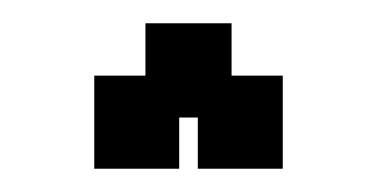

<svg xmlns="http://www.w3.org/2000/svg" viewBox="-20 -656 324 165"><path d="M61 -511V-591H105V-636H179V-591H223V-511H150V-555H134V-511Z"/></svg>

Font: Pixelify Sans SemiBold
Style: Regular
Weight: 600
Designer: Stefie Justprince
Foundry: Typecalism Foundryline
Version: Version 1.000